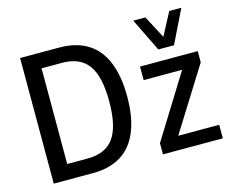

<svg xmlns="http://www.w3.org/2000/svg" viewBox="-102 -891 1267 1041"><g transform="rotate(-15 531.0 -371.0)"><path d="M78 0V-705H297Q392 -705 456 -665.5Q520 -626 552.5 -547.5Q585 -469 585 -353Q585 -237 552.5 -158Q520 -79 456 -39.5Q392 0 297 0ZM176 -84H291Q391 -84 437.5 -148Q484 -212 484 -353Q484 -494 437.5 -557.5Q391 -621 291 -621H176ZM691 0V-63L928 -445L930 -416H694V-492H1018V-429L779 -47L777 -76H1027V0ZM814 -556 723 -742H791L858 -615L925 -742H993L902 -556Z"/></g></svg>

Font: Nunito Sans 10pt Condensed SemiBold
Style: Regular
Weight: 600
Width: 3
Designer: Vernon Adams
Foundry: Vernon Adams
Version: Version 3.101;gftools[0.9.27]